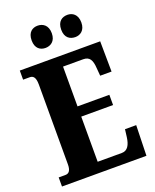

<svg xmlns="http://www.w3.org/2000/svg" viewBox="-167 -1017 896 1111"><g transform="rotate(-20 281.5 -461.5)"><path d="M387 -786C416 -786 448 -804 448 -854C448 -905 416 -923 387 -923C354 -923 324 -905 324 -854C324 -804 354 -786 387 -786ZM203 -786C234 -786 266 -804 266 -854C266 -905 234 -923 203 -923C172 -923 142 -905 142 -854C142 -804 172 -786 203 -786ZM18 0H538L543 -187H474L468 -139C462 -95 446 -64 410 -64H261V-342H457V-405H261V-650H385C424 -650 438 -626 441 -575L445 -527H515L513 -714H18V-658H58C76 -658 94 -651 94 -600V-109C94 -74 83 -56 60 -56H18Z"/></g></svg>

Font: Noto Serif Georgian ExtraCondensed Black
Style: Regular
Weight: 900
Width: 2
Designer: Monotype Design Team, Akaki Razmadze
Foundry: Google LLC
Version: Version 2.003